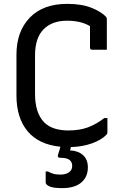

<svg xmlns="http://www.w3.org/2000/svg" viewBox="-20 -740 640 992"><path d="M434 125Q434 174 400 203Q366 232 301 232Q255 232 235.5 223Q216 214 216 203V146H228Q240 153 254.5 157.5Q269 162 293 162Q319 162 336 150.5Q353 139 353 117Q353 97 339 86Q325 75 289 75Q277 75 279 62Q283 50 286 39.5Q289 29 292 18Q180 7 122.5 -62Q65 -131 65 -247V-457Q65 -577 133.5 -648.5Q202 -720 327 -720Q402 -720 452 -700Q502 -680 527 -654Q532 -649 532 -641V-483H456Q445 -483 445 -494V-605Q419 -620 390 -626.5Q361 -633 326 -633Q249 -633 205 -588.5Q161 -544 161 -453V-255Q161 -207 172.5 -170Q184 -133 209 -107Q232 -85 263.5 -75.5Q295 -66 333 -66Q390 -66 433 -81.5Q476 -97 519 -130H535V-56Q535 -49 530 -44Q504 -17 455.5 0.5Q407 18 346 20Q346 23 345 26L342 37Q384 39 409 61.5Q434 84 434 125Z"/></svg>

Font: Recursive Mn Lnr St
Style: Regular
Weight: 400
Monospace: yes
Version: Version 1.079;hotconv 1.0.112;makeotfexe 2.5.65598; ttfautoh